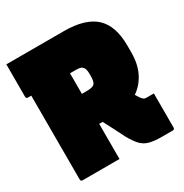

<svg xmlns="http://www.w3.org/2000/svg" viewBox="-165 -830 929 970"><g transform="rotate(-30 300.0 -345.0)"><path d="M261 0H46Q35 0 35 -11V-500H16Q5 -500 5 -511V-700H341Q465 -700 523.5 -646Q582 -592 582 -476V-436Q582 -369 557.5 -320Q533 -271 490 -242Q497 -231 503 -221Q510 -211 516.5 -205.5Q523 -200 533 -200H577V-1Q577 10 566 10H503Q458 10 430.5 2.5Q403 -5 383.5 -25.5Q364 -46 342 -86Q327 -116 312 -145.5Q297 -175 281 -205H261ZM293 -500H261V-380H289Q324 -380 334.5 -391Q345 -402 345 -436V-449Q345 -480 333 -490Q326 -497 315.5 -498.5Q305 -500 293 -500Z"/></g></svg>

Font: Recursive Mn Lnr St XBk
Style: Regular
Weight: 1000
Monospace: yes
Version: Version 1.079;hotconv 1.0.112;makeotfexe 2.5.65598; ttfautoh